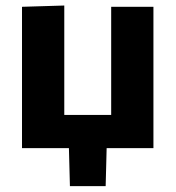

<svg xmlns="http://www.w3.org/2000/svg" viewBox="-20 -523 620 678"><path d="M57.7 0Q57.7 -53.7 57.7 -103.8Q57.7 -154 57.7 -216V-266Q57.7 -315.5 57.7 -354.8Q57.7 -394 57.7 -428.7Q57.7 -463.3 57.7 -499L207 -503.5Q207 -467.5 207 -432Q207 -396.6 207 -356.6Q207 -316.7 207 -266V-216Q207 -174.8 207 -142.8Q207 -110.8 207 -82.6Q207 -54.3 207 -23.6L113.7 -117.2H466.1L372.6 -23.6Q372.6 -54.3 372.6 -82.6Q372.6 -110.8 372.6 -142.8Q372.6 -174.8 372.6 -216V-266Q372.6 -315.5 372.6 -354.8Q372.6 -394 372.6 -428.7Q372.6 -463.3 372.6 -499H521.8Q521.8 -463.3 521.8 -428.7Q521.8 -394 521.8 -354.8Q521.8 -315.5 521.8 -266V-216Q521.8 -154 521.8 -103.8Q521.8 -53.7 521.8 0ZM226.9 134.2Q225.8 94.3 224.8 54.4Q223.8 14.6 222.7 -24.7H357.2Q356.1 14.9 355.2 54.7Q354.2 94.6 353.1 134.2Z"/></svg>

Font: Commissioner Thin
Style: Regular
Weight: 100
Designer: Kostas Bartsokas
Foundry: Kostas Bartsokas
Version: Version 1.001;gftools[0.9.23]